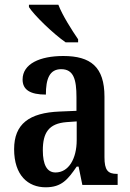

<svg xmlns="http://www.w3.org/2000/svg" viewBox="-20 -786 551 816"><path d="M259 -606H312V-619C286 -657 245 -721 228 -766H103V-756C125 -721 207 -642 259 -606ZM174 10C242 10 268 -23 306 -78H314L330 0H480V-47H477C438 -47 424 -63 424 -118V-375C424 -502 365 -548 249 -548C150 -548 76 -515 76 -448C76 -404 109 -384 175 -384C175 -450 190 -492 240 -492C293 -492 305 -448 305 -373V-315L234 -312C104 -307 40 -259 40 -152C40 -41 99 10 174 10ZM216 -53C179 -53 162 -87 162 -147C162 -222 187 -261 263 -267L306 -270V-191C306 -110 271 -53 216 -53Z"/></svg>

Font: Noto Serif Georgian Condensed SemiBold
Style: Regular
Weight: 600
Width: 3
Designer: Monotype Design Team, Akaki Razmadze
Foundry: Google LLC
Version: Version 2.003